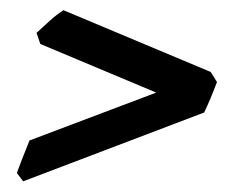

<svg xmlns="http://www.w3.org/2000/svg" viewBox="-20 -469 472 372"><path d="M388.2 -329.6 400.4 -310.1Q395.5 -296.9 388.4 -279.8Q381.3 -262.7 375.5 -251L24.9 -117.7L12.7 -133.8Q16.1 -143.6 24.7 -165.5Q33.2 -187.5 37.1 -196.8L282.7 -289.6L58.1 -383.8L50.8 -405.3Q61.5 -415 75 -427.5Q88.4 -439.9 103 -449.2Z"/></svg>

Font: Gentium Plus
Style: Bold Italic
Weight: 700
Italic angle: -8°
Designer: Victor Gaultney, Annie Olsen, Iska Routamaa, Becca Hirsbrunner
Foundry: SIL International
Version: Version 6.101